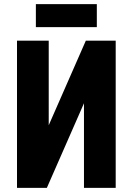

<svg xmlns="http://www.w3.org/2000/svg" viewBox="-20 -906 640 926"><path d="M538 0H385V-408L206 0H62V-710H215V-302L394 -710H538ZM153 -775V-886H447V-775Z"/></svg>

Font: Geist Mono ExtraBold
Style: Regular
Weight: 800
Monospace: yes
Designer: Basement.studio, Andrés Briganti, Mateo Zaragoza
Foundry: Basement.studio, Vercel, Andrés Briganti, Guido Ferreyra, Mateo Zaragoza
Version: Version 1.500; ttfautohint (v1.8.4.7-5d5b)